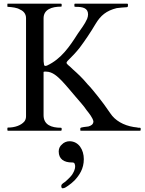

<svg xmlns="http://www.w3.org/2000/svg" viewBox="-20 -708 784 1040"><path d="M216 -84V-318C217 -319 218 -320 221 -320H230C265 -320 293 -292 313 -272C338 -246 365 -213 388 -186C407 -163 433 -136 450 -110C463 -94 482 -70 486 -51C486 -34 473 -27 459 -23C451 -21 415 -20 415 -13V-4C414 -1 415 0 418 0H738C741 0 742 -1 742 -4V-12C742 -13 742 -14 741 -14C740 -16 739 -16 738 -16H730C727 -17 724 -17 720 -18C716 -18 711 -19 704 -20C649 -29 603 -55 577 -95C554 -129 532 -159 511 -185C490 -211 472 -234 454 -252C427 -285 401 -309 374 -333C365 -342 357 -349 351 -354C345 -359 341 -364 340 -367C341 -371 343 -375 346 -378C369 -401 390 -422 412 -450C441 -489 469 -530 498 -579C525 -624 556 -650 612 -664C629 -666 647 -668 667 -669C669 -669 670 -670 672 -672C672 -673 673 -674 673 -675V-685C673 -687 671 -688 669 -688H387C385 -688 384 -688 384 -687C383 -686 383 -686 383 -685V-675C383 -674 383 -674 384 -672C385 -672 386 -671 387 -671H392C427 -671 457 -665 457 -630C457 -622 455 -614 452 -606C439 -576 419 -552 401 -525C357 -456 312 -389 235 -353C234 -352 232 -352 230 -352C229 -351 227 -351 225 -351C221 -351 218 -355 218 -362C216 -369 216 -380 216 -394V-609C216 -657 261 -672 310 -672C313 -672 314 -673 314 -675V-685C314 -687 312 -688 310 -688H23C21 -689 20 -688 20 -685V-675C19 -672 20 -671 23 -671C47 -669 72 -667 89 -656C106 -649 121 -634 121 -610V-78C121 -67 118 -58 112 -50C94 -29 61 -17 23 -17C21 -17 20 -16 20 -13V-4C20 -1 21 0 23 0H310C311 0 312 0 313 -2C314 -2 314 -3 314 -4V-12C314 -13 314 -14 313 -14C312 -16 311 -16 310 -16C258 -16 216 -32 216 -84ZM319 312C331 312 341 303 349 298C362 289 373 280 384 269C410 241 434 206 434 154C434 104 407 57 356 57C341 57 325 64 316 74C306 82 298 95 298 112C298 154 327 172 369 172C376 172 384 173 384 180C386 182 386 184 386 186C387 188 387 190 387 192C387 212 378 226 370 239C364 246 359 253 352 259C346 265 340 270 335 275C329 281 312 287 312 299C312 304 313 312 319 312Z"/></svg>

Font: fbb
Style: Regular
Weight: 400
Designer: David J. Perry, Michael Sharpe
Version: Version 1.045